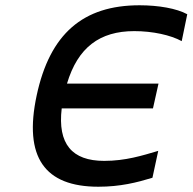

<svg xmlns="http://www.w3.org/2000/svg" viewBox="-20 -699 730 728"><path d="M669 -543 690 -645C650 -667 581 -679 509 -679C295 -679 169 -571 119 -337C69 -103 149 9 353 9C436 9 499 -7 558 -25L580 -127C519 -109 456 -89 375 -89C253 -89 198 -153 214 -288H560L581 -382H234C275 -519 358 -581 489 -581C559 -581 627 -566 669 -543Z"/></svg>

Font: LT Wave Mono Medium
Style: Italic
Weight: 500
Designer: Daniel Lyons
Version: Version 2.5 (Glyphs App)